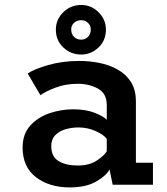

<svg xmlns="http://www.w3.org/2000/svg" viewBox="-20 -764 690 794"><path d="M268 11Q184 11 128.8 -31.2Q73.5 -73.5 73.5 -154Q73.5 -210 105.5 -245Q137.5 -280 185.5 -296Q233.5 -312 282.5 -312Q334.5 -312 371.5 -297.5Q408.5 -283 421.5 -268.5V-329.5Q421.5 -377.5 385.2 -397.5Q349 -417.5 301.5 -417.5Q251.5 -417.5 210 -401.8Q168.5 -386 147 -370.5L94.5 -460Q121.5 -478.5 180 -495.2Q238.5 -512 308.5 -512Q349 -512 390 -504Q431 -496 465.5 -477Q500 -458 521 -425.8Q542 -393.5 542 -344.5V-91H612.5V0H446L433 -63Q420.5 -38.5 378.5 -13.8Q336.5 11 268 11ZM301 -79.5Q349.5 -79.5 380.5 -100.2Q411.5 -121 421.5 -138.5V-189.5Q410 -206.5 376 -221.8Q342 -237 304.5 -237Q277 -237 251 -229.5Q225 -222 208.5 -205Q192 -188 192 -159.5Q192 -116.5 222.2 -98Q252.5 -79.5 301 -79.5ZM316 -538.5Q272.5 -538.5 241.8 -567.8Q211 -597 211 -641.5Q211 -683.5 241.8 -713.5Q272.5 -743.5 316 -743.5Q357 -743.5 387.5 -713.5Q418 -683.5 418 -641.5Q418 -597 387.5 -567.8Q357 -538.5 316 -538.5ZM316 -600Q332 -600 343.8 -611.5Q355.5 -623 355.5 -642.5Q355.5 -658.5 343.8 -669.5Q332 -680.5 316 -680.5Q298 -680.5 286.2 -669.5Q274.5 -658.5 274.5 -642.5Q274.5 -623 286.2 -611.5Q298 -600 316 -600Z"/></svg>

Font: Trispace Medium
Style: Regular
Weight: 500
Designer: Tyler Finck
Foundry: Etcetera Type Company
Version: Version 1.210; ttfautohint (v1.8.3)